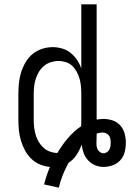

<svg xmlns="http://www.w3.org/2000/svg" viewBox="-20 -760 602 888"><path d="M252 108 184 93Q189 72 196 51.5Q203 31 211 12Q187 10 164.5 0.5Q142 -9 124.5 -26Q107 -43 95.5 -64.5Q84 -86 77 -109Q70 -132 67.5 -156.5Q65 -181 65 -205V-325Q65 -350 67.5 -375.5Q70 -401 77.5 -425Q85 -449 98 -471.5Q111 -494 130.5 -510Q150 -526 174.5 -534Q199 -542 224 -542Q246 -542 268 -535.5Q290 -529 307 -515Q324 -501 336.5 -482.5Q349 -464 356 -443V-740H427V-207Q435 -208 443 -209Q451 -210 459 -210Q480 -210 501 -203Q522 -196 536.5 -179.5Q551 -163 556.5 -142Q562 -121 562 -99Q562 -77 556.5 -56Q551 -35 536.5 -19Q522 -3 501 4.5Q480 12 458 12Q438 12 419.5 4Q401 -4 387.5 -18.5Q374 -33 367 -52Q360 -71 358 -90Q357 -90 357 -89Q348 -65 333.5 -43Q319 -21 297 -7Q282 20 270.5 49Q259 78 252 108ZM245 -52Q266 -88 293.5 -120.5Q321 -153 355 -176Q356 -183 356 -190.5Q356 -198 356 -205V-325Q356 -342 354.5 -359.5Q353 -377 348.5 -394Q344 -411 335.5 -427Q327 -443 314.5 -455Q302 -467 285 -472.5Q268 -478 251 -478Q233 -478 215.5 -472.5Q198 -467 184 -455.5Q170 -444 160.5 -428.5Q151 -413 145.5 -396Q140 -379 138 -361Q136 -343 136 -325V-205Q136 -188 138 -170.5Q140 -153 145 -136Q150 -119 159 -104Q168 -89 181 -77Q194 -65 210.5 -59Q227 -53 245 -52ZM458 -51Q466 -51 473.5 -55.5Q481 -60 485 -67Q489 -74 490.5 -82.5Q492 -91 492 -99Q492 -108 490.5 -117Q489 -126 484 -133Q479 -140 470.5 -143.5Q462 -147 453 -147Q446 -147 439.5 -145.5Q433 -144 427 -142V-135Q427 -125 426.5 -115.5Q426 -106 426 -96Q426 -88 427.5 -80.5Q429 -73 433 -66.5Q437 -60 444 -55.5Q451 -51 458 -51Z"/></svg>

Font: Lode
Style: Regular
Weight: 400
Monospace: yes
Designer: Belleve Invis
Foundry: Belleve Invis
Version: Version 29.2.0; ttfautohint (v1.8.3)